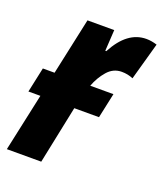

<svg xmlns="http://www.w3.org/2000/svg" viewBox="-118 -633 606 708"><g transform="rotate(20 184.5 -279.0)"><path d="M126 0 173 -227H270L291 -325H200Q213 -360 236 -386.5Q259 -413 292 -413Q316 -413 337 -404L378 -551Q356 -558 336 -558Q261 -558 212 -465H208L213 -548H108L60 -325H14L-7 -227H40L-9 0Z"/></g></svg>

Font: Noto Sans UI Condensed ExtraBold
Style: Italic
Weight: 800
Width: 3
Designer: Monotype Design Team
Foundry: Monotype Imaging Inc.
Version: 1.001